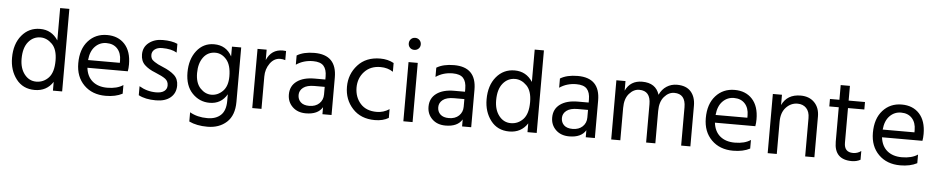

<svg xmlns="http://www.w3.org/2000/svg" viewBox="-46 -1082 7987 1638"><g transform="rotate(5 3947.0 -263.0)"><path d="M125 -248Q125 -166 165 -115Q205 -64 266 -64Q328 -64 371.5 -110Q415 -156 415 -257Q415 -353 370 -398Q325 -443 271 -443Q208 -443 166.5 -392.5Q125 -342 125 -248ZM494 0H415V-75Q361 8 259 8Q158 8 100.5 -67Q43 -142 43 -249Q43 -368 104 -441.5Q165 -515 261 -515Q360 -515 415 -430V-707H494Z M1010 -26Q951 5 866 5Q751 5 680.5 -65.5Q610 -136 610 -252Q610 -373 673 -443Q736 -513 835 -513Q930 -513 986 -452Q1042 -391 1042 -279Q1042 -247 1037 -220H691Q700 -145 748 -105Q796 -65 874 -65Q959 -65 1010 -100ZM835 -444Q778 -444 738 -403Q698 -362 691 -286H963V-306Q963 -369 929 -406.5Q895 -444 835 -444Z M1467 -135Q1467 -70 1421.5 -32Q1376 6 1297 6Q1205 6 1148 -25V-102Q1215 -62 1292 -62Q1338 -62 1362 -80Q1386 -98 1386 -129Q1386 -165 1359.5 -185Q1333 -205 1271 -230Q1214 -252 1179.5 -285Q1145 -318 1145 -374Q1145 -437 1192.5 -474.5Q1240 -512 1311 -512Q1390 -512 1438 -490V-415Q1392 -443 1312 -443Q1272 -443 1248.5 -424.5Q1225 -406 1225 -377Q1225 -359 1232 -345.5Q1239 -332 1259.5 -319Q1280 -306 1289.5 -301.5Q1299 -297 1331 -283Q1395 -257 1431 -224Q1467 -191 1467 -135Z M1983 -41Q1983 75 1919 133.5Q1855 192 1754 192Q1662 192 1597 161V82Q1661 119 1747 119Q1820 119 1862 80Q1904 41 1904 -42V-99Q1854 -13 1755 -13Q1668 -13 1606.5 -77Q1545 -141 1545 -255Q1545 -368 1602 -441Q1659 -514 1751 -514Q1855 -514 1904 -423V-507H1983ZM1627 -257Q1627 -172 1669 -127.5Q1711 -83 1764 -83Q1819 -83 1861.5 -125.5Q1904 -168 1904 -252Q1904 -349 1863 -396Q1822 -443 1768 -443Q1703 -443 1665 -391.5Q1627 -340 1627 -257Z M2201 0H2122L2123 -507H2201V-418Q2241 -512 2339 -512Q2357 -512 2367 -510V-432Q2346 -439 2324 -439Q2271 -439 2236 -390Q2201 -341 2201 -277Z M2604 -61Q2658 -61 2690 -91.5Q2722 -122 2722 -169V-234H2634Q2570 -234 2538 -209Q2506 -184 2506 -146Q2506 -108 2531 -84.5Q2556 -61 2604 -61ZM2723 -60Q2684 5 2581 5Q2510 5 2466.5 -37Q2423 -79 2423 -143Q2423 -216 2478.5 -256.5Q2534 -297 2630 -297H2722V-323Q2722 -383 2695 -413.5Q2668 -444 2604 -444Q2523 -444 2460 -401V-480Q2517 -515 2610 -515Q2801 -515 2801 -321V0H2723Z M3290 -18Q3242 11 3172 11Q3052 11 2981.5 -65.5Q2911 -142 2911 -252Q2911 -360 2981.5 -438Q3052 -516 3174 -516Q3239 -516 3290 -488V-413Q3244 -444 3182 -444Q3096 -444 3044.5 -388.5Q2993 -333 2993 -251Q2994 -169 3043 -114.5Q3092 -60 3182 -60Q3240 -60 3290 -93Z M3495 0H3416V-507H3495ZM3492 -703Q3507 -688 3507 -666Q3507 -644 3492 -629.5Q3477 -615 3455 -615Q3433 -615 3418.5 -629.5Q3404 -644 3404 -666Q3404 -688 3418.5 -703Q3433 -718 3455 -718Q3477 -718 3492 -703Z M3800 -61Q3854 -61 3886 -91.5Q3918 -122 3918 -169V-234H3830Q3766 -234 3734 -209Q3702 -184 3702 -146Q3702 -108 3727 -84.5Q3752 -61 3800 -61ZM3919 -60Q3880 5 3777 5Q3706 5 3662.5 -37Q3619 -79 3619 -143Q3619 -216 3674.5 -256.5Q3730 -297 3826 -297H3918V-323Q3918 -383 3891 -413.5Q3864 -444 3800 -444Q3719 -444 3656 -401V-480Q3713 -515 3806 -515Q3997 -515 3997 -321V0H3919Z M4189 -248Q4189 -166 4229 -115Q4269 -64 4330 -64Q4392 -64 4435.5 -110Q4479 -156 4479 -257Q4479 -353 4434 -398Q4389 -443 4335 -443Q4272 -443 4230.5 -392.5Q4189 -342 4189 -248ZM4558 0H4479V-75Q4425 8 4323 8Q4222 8 4164.5 -67Q4107 -142 4107 -249Q4107 -368 4168 -441.5Q4229 -515 4325 -515Q4424 -515 4479 -430V-707H4558Z M4859 -61Q4913 -61 4945 -91.5Q4977 -122 4977 -169V-234H4889Q4825 -234 4793 -209Q4761 -184 4761 -146Q4761 -108 4786 -84.5Q4811 -61 4859 -61ZM4978 -60Q4939 5 4836 5Q4765 5 4721.5 -37Q4678 -79 4678 -143Q4678 -216 4733.5 -256.5Q4789 -297 4885 -297H4977V-323Q4977 -383 4950 -413.5Q4923 -444 4859 -444Q4778 -444 4715 -401V-480Q4772 -515 4865 -515Q5056 -515 5056 -321V0H4978Z M5874 0H5795V-328Q5795 -443 5698 -443Q5650 -443 5612 -399.5Q5574 -356 5574 -277V0H5495V-328Q5495 -443 5398 -443Q5350 -443 5312 -399.5Q5274 -356 5274 -277V0H5196V-507H5274V-425Q5316 -514 5417 -514Q5534 -514 5565 -415Q5587 -463 5626.5 -488.5Q5666 -514 5715 -514Q5794 -514 5834 -469Q5874 -424 5874 -348Z M6384 -26Q6325 5 6240 5Q6125 5 6054.5 -65.5Q5984 -136 5984 -252Q5984 -373 6047 -443Q6110 -513 6209 -513Q6304 -513 6360 -452Q6416 -391 6416 -279Q6416 -247 6411 -220H6065Q6074 -145 6122 -105Q6170 -65 6248 -65Q6333 -65 6384 -100ZM6209 -444Q6152 -444 6112 -403Q6072 -362 6065 -286H6337V-306Q6337 -369 6303 -406.5Q6269 -444 6209 -444Z M6936 0H6857V-328Q6857 -384 6828.5 -413.5Q6800 -443 6754 -443Q6697 -443 6655.5 -399Q6614 -355 6614 -277V0H6536V-507H6614V-419Q6659 -514 6774 -514Q6848 -514 6892 -469Q6936 -424 6936 -349Z M7330 -13Q7297 5 7256 5Q7106 5 7106 -148V-443H7025V-507H7106V-633H7185V-507H7325V-443H7185V-146Q7185 -65 7261 -65Q7300 -65 7330 -88Z M7815 -26Q7756 5 7671 5Q7556 5 7485.5 -65.5Q7415 -136 7415 -252Q7415 -373 7478 -443Q7541 -513 7640 -513Q7735 -513 7791 -452Q7847 -391 7847 -279Q7847 -247 7842 -220H7496Q7505 -145 7553 -105Q7601 -65 7679 -65Q7764 -65 7815 -100ZM7640 -444Q7583 -444 7543 -403Q7503 -362 7496 -286H7768V-306Q7768 -369 7734 -406.5Q7700 -444 7640 -444Z"/></g></svg>

Font: Hind Madurai
Style: Regular
Weight: 400
Designer: Jyotish Sonowal
Foundry: Indian Type Foundry
Version: Version 1.001;PS 1.0;hotconv 1.0.86;makeotf.lib2.5.63406; tt